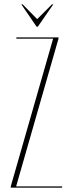

<svg xmlns="http://www.w3.org/2000/svg" viewBox="-20 -873 339 893"><path d="M56 -693V-699H252V-693L55 -6H269V0H30V-6L227 -693ZM85 -853 153 -784 222 -853H228L156 -749H150L79 -853Z"/></svg>

Font: Moniqa Thin Display
Style: Regular
Weight: 100
Designer: Rajesh Rajput
Foundry: Rajesh Rajput
Version: Version 1.000